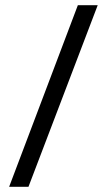

<svg xmlns="http://www.w3.org/2000/svg" viewBox="-20 -715 412 735"><path d="M278 -695H354L89 0H15Z"/></svg>

Font: Taviraj ExtraBold
Style: Regular
Weight: 800
Designer: Katatrad Team
Foundry: CadsonDemak
Version: Version 1.001